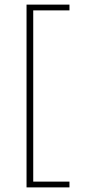

<svg xmlns="http://www.w3.org/2000/svg" viewBox="-20 -716 368 832"><path d="M95 96H281V71H124V-671H281V-696H95Z"/></svg>

Font: MV Cash Thin
Style: Regular
Weight: 100
Designer: Rodrigo Fuenzalida
Foundry: fragTYPE
Version: Version 1.100;Glyphs 3.1.2 (3151)